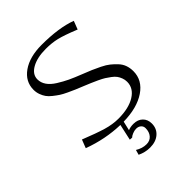

<svg xmlns="http://www.w3.org/2000/svg" viewBox="-190 -567 825 825"><g transform="rotate(-45 222.5 -154.0)"><path d="M219.2 49.8Q232.4 43.9 252 43.9Q277.8 43.9 293.5 59.1Q309.1 74.2 309.1 99.1Q309.1 129.4 287.6 148.2Q266.1 167 231 167Q201.2 167 173.8 153.8L180.2 130.9Q204.6 146 230 146Q251 146 263.4 131.6Q275.9 117.2 275.9 94.2Q275.9 82 267.3 74.5Q258.8 66.9 245.1 66.9Q234.4 66.9 222.7 71.8Q210.9 76.7 206.1 82L192.9 81.1L209 7.8Q120.6 5.4 33.2 -26.9L47.9 -64.9Q111.3 -39.6 149.4 -28.3Q187.5 -17.1 222.2 -17.1Q285.2 -17.1 323 -40.5Q360.8 -64 360.8 -103Q360.8 -115.7 356.4 -127.2Q352.1 -138.7 345.7 -147.5Q339.4 -156.2 326.9 -165.5Q314.5 -174.8 304.7 -180.9Q294.9 -187 276.6 -195.6Q258.3 -204.1 247.3 -208.7Q236.3 -213.4 214.8 -222.2Q192.9 -231 180.4 -236.3Q168 -241.7 147.9 -251Q127.9 -260.3 116.5 -267.8Q105 -275.4 91.1 -286.4Q77.1 -297.4 69.6 -308.1Q62 -318.8 56.9 -333Q51.8 -347.2 51.8 -362.8Q51.8 -413.1 95.9 -444.1Q140.1 -475.1 212.9 -475.1Q317.4 -475.1 383.8 -450.2L369.1 -412.1Q310.1 -436 279.8 -443.1Q249.5 -450.2 213.9 -450.2Q160.6 -450.2 127.9 -431.6Q95.2 -413.1 95.2 -382.8Q95.2 -362.8 107.2 -345.2Q119.1 -327.6 143.3 -312.5Q167.5 -297.4 190.2 -286.6Q212.9 -275.9 248 -262.2Q273.9 -252 289.1 -245.6Q304.2 -239.3 326.4 -228.3Q348.6 -217.3 361.3 -207Q374 -196.8 387.2 -182.9Q400.4 -168.9 406.2 -152.3Q412.1 -135.7 412.1 -116.2Q412.1 -61.5 362.1 -27.6Q312 6.3 229 7.8Z"/></g></svg>

Font: Resagokr
Style: Light
Weight: 300
Designer: gluk
Foundry: gluk
Version: Version 0.95